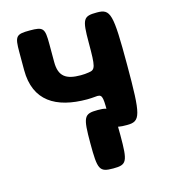

<svg xmlns="http://www.w3.org/2000/svg" viewBox="-106 -612 765 870"><g transform="rotate(-15 276.5 -177.0)"><path d="M285 -272C217 -272 184 -293 184 -361V-445C184 -520 178 -528 114 -528C49 -528 43 -520 43 -445V-361C43 -216 139 -159 285 -159C298 -159 310 -160 322 -161C355 -165 358 -158 358 -83C358 -8 365 0 429 0C493 0 500 -24 500 -264C500 -504 493 -528 429 -528C365 -528 358 -517 358 -405C358 -292 355 -279 323 -275C311 -273 299 -272 285 -272ZM388 37C388 -87 382 -100 318 -100C253 -100 247 -87 247 37C247 161 253 174 318 174C382 174 388 161 388 37Z"/></g></svg>

Font: Asimov Print
Style: A
Weight: 500
Designer: Google
Version: Version 2.000980: 2014